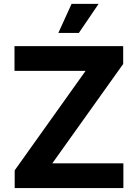

<svg xmlns="http://www.w3.org/2000/svg" viewBox="-20 -964 707 984"><path d="M55.3 0V-91L418.6 -600.8H54.3V-727.5H611.3V-636.1L248 -126.8H612.3V0ZM279.1 -795.3 346.9 -944.3H485.5L384.2 -795.3Z"/></svg>

Font: Inter
Style: Regular
Weight: 400
Designer: Rasmus Andersson
Foundry: rsms
Version: Version 4.000;git-8c9346024